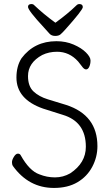

<svg xmlns="http://www.w3.org/2000/svg" viewBox="-20 -912 540 946"><path d="M246 14Q121 14 43 -95Q39 -101 39 -113Q39 -124 48.5 -139.5Q58 -155 68 -155Q78 -155 82 -147Q125 -70 174 -53Q211 -38 251 -38Q291 -38 326 -58Q403 -109 403 -189Q403 -312 290 -346L192 -377Q61 -423 61 -530Q61 -586 86 -625Q149 -709 258 -709Q304 -709 342.5 -692.5Q381 -676 403.5 -653.5Q426 -631 426 -614Q426 -597 420 -583.5Q414 -570 404 -570Q394 -570 383 -586L365 -609Q322 -657 261 -657Q221 -657 188 -641Q118 -603 118 -537Q118 -487 145 -461.5Q172 -436 216 -422.5Q260 -409 306 -395Q460 -345 460 -192Q460 -138 434.5 -90Q409 -42 361.5 -14Q314 14 246 14ZM252 -735Q234 -735 224 -746L196 -777Q118 -861 118 -878Q118 -892 135 -892Q144 -892 149 -886Q194 -843 253 -800Q314 -844 357 -886Q363 -892 371 -892Q388 -892 388 -877Q388 -863 303 -768Q287 -750 278 -742.5Q269 -735 252 -735Z"/></svg>

Font: LXGW WenKai Mono TC Light
Style: Regular
Weight: 300
Designer: LXGW / Fontworks Inc.
Foundry: LXGW / Fontworks Inc.
Version: Version 1.330